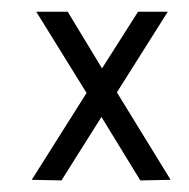

<svg xmlns="http://www.w3.org/2000/svg" viewBox="-20 -315 323 328"><path d="M266.6 -294.9H215.8L154.3 -198.2L95.7 -294.9H42L127.9 -156.2L34.2 -7.8L85 -6.8L153.3 -115.2L219.7 -6.8L271.5 -7.8L179.7 -157.2Z"/></svg>

Font: Bratas-flat
Style: flat
Weight: 400
Designer: MUHAMMAD YONI
Version: Version 001.000